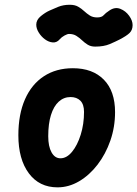

<svg xmlns="http://www.w3.org/2000/svg" viewBox="-20 -800 590 826"><path d="M227.5 6Q149 6 104 -54.5Q59 -115 59 -218Q59 -308 87.5 -372.8Q116 -437.5 168.8 -472Q221.5 -506.5 293.5 -506.5Q378.5 -506.5 426.8 -457.2Q475 -408 475 -317.5Q475 -253.5 454.8 -195.2Q434.5 -137 399.8 -91.8Q365 -46.5 320.5 -20.2Q276 6 227.5 6ZM187.5 -214Q187.5 -170 201.8 -144.5Q216 -119 240 -119Q267 -119 290 -147Q313 -175 327.2 -220.5Q341.5 -266 341.5 -318.5Q341.5 -351 325.8 -366.8Q310 -382.5 283.5 -382.5Q254.5 -382.5 232.8 -362.8Q211 -343 199.2 -305.2Q187.5 -267.5 187.5 -214ZM389.5 -599.5Q370.5 -599.5 357.2 -607.8Q344 -616 332.8 -626.8Q321.5 -637.5 308.5 -645.8Q295.5 -654 277 -654Q270 -654 257.5 -647.2Q245 -640.5 236.5 -630.5Q224 -616 206.8 -617.5Q189.5 -619 173.5 -630.8Q157.5 -642.5 146.8 -659.8Q136 -677 136 -694Q136 -714.5 155.5 -730.5Q175 -746.5 193 -754.5Q208 -761.5 230.2 -770.5Q252.5 -779.5 280 -779.5Q302 -779.5 316.2 -771.2Q330.5 -763 342 -752.2Q353.5 -741.5 366.5 -733.2Q379.5 -725 398 -725Q417.5 -725 425.8 -734.5Q434 -744 451 -755Q474.5 -771 497.5 -762Q520.5 -753 535.5 -732.2Q550.5 -711.5 550.5 -692Q550.5 -671 537.5 -658.2Q524.5 -645.5 493.5 -629.5Q477 -621 451.8 -610.2Q426.5 -599.5 389.5 -599.5Z"/></svg>

Font: Edu VIC WA NT Hand
Style: Regular
Weight: 400
Designer: Tina and Corey Anderson, Eben Sorkin, Mirko Velimirovic
Foundry: Google for Education
Version: Version 1.000